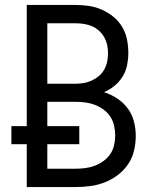

<svg xmlns="http://www.w3.org/2000/svg" viewBox="-20 -755 640 775"><path d="M88 0V-173H26V-246H88V-735H285Q312 -735 339 -731Q366 -727 391 -716Q416 -705 437.5 -687.5Q459 -670 473 -646.5Q487 -623 492.5 -596Q498 -569 498 -541Q498 -517 493 -492Q488 -467 475 -446Q462 -425 442.5 -409Q423 -393 400 -383Q428 -374 453 -357.5Q478 -341 495.5 -317.5Q513 -294 520.5 -265Q528 -236 528 -207Q528 -177 521 -147Q514 -117 497 -92Q480 -67 455.5 -48.5Q431 -30 403 -19Q375 -8 345 -4Q315 0 285 0ZM171 -417H285Q302 -417 318.5 -420Q335 -423 350.5 -430Q366 -437 379 -448Q392 -459 400.5 -474Q409 -489 412.5 -506Q416 -523 416 -540Q416 -557 412.5 -573.5Q409 -590 400.5 -605Q392 -620 379 -631.5Q366 -643 350.5 -649.5Q335 -656 318.5 -658.5Q302 -661 285 -661H171ZM285 -74Q305 -74 324.5 -76.5Q344 -79 362.5 -86Q381 -93 397.5 -105Q414 -117 425 -133Q436 -149 440.5 -169Q445 -189 445 -209Q445 -228 440.5 -248Q436 -268 425 -284.5Q414 -301 397.5 -313Q381 -325 362.5 -332Q344 -339 324.5 -341.5Q305 -344 285 -344H171V-246H300V-173H171V-74Z"/></svg>

Font: Iosevka Curly Extended
Style: Regular
Weight: 400
Width: 7
Monospace: yes
Designer: Belleve Invis
Foundry: Belleve Invis
Version: Version 11.1.0; ttfautohint (v1.8.3)